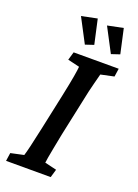

<svg xmlns="http://www.w3.org/2000/svg" viewBox="-145 -818 632 880"><g transform="rotate(20 171.5 -378.5)"><path d="M2 0 7.8 -40 71.3 -53.7Q76.2 -68.4 84 -101.6Q91.8 -134.8 105.5 -198.2L142.6 -372.1Q156.2 -436.5 162.1 -471.2Q168 -505.9 168.9 -519.5L111.3 -533.2L123 -573.2H342.8L336.9 -533.2L272.5 -519.5Q269.5 -506.8 259.8 -470.7Q250 -434.6 237.3 -372.1L200.2 -198.2Q191.4 -153.3 186 -125Q180.7 -96.7 177.7 -80.1Q174.8 -63.5 173.8 -53.7L231.4 -40L219.7 0ZM286.1 -624 224.6 -741.2 300.8 -756.8 327.1 -637.7ZM159.2 -624 97.7 -741.2 173.8 -756.8 200.2 -637.7Z"/></g></svg>

Font: Crimson Pro Medium
Style: Italic
Weight: 500
Italic angle: -12°
Designer: Jacques Le Bailly
Foundry: Baron von Fonthausen
Version: Version 1.003